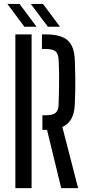

<svg xmlns="http://www.w3.org/2000/svg" viewBox="-20 -979 459 999"><path d="M298.5 0 224.7 -303.4H200.6V-379.3H218.7Q254.6 -379.3 269.4 -391.9Q284.2 -404.4 284.9 -433.9Q286.4 -477.9 287.1 -514.8Q287.8 -551.7 287.5 -588.6Q287.2 -625.5 284.9 -669Q283.4 -699.1 269 -711.6Q254.6 -724 219.5 -724H198.2V-800H219.5Q297.3 -800 332.2 -768.9Q367 -737.7 369.3 -665.8Q371.1 -619.9 371.6 -582.4Q372 -544.9 371.6 -510.2Q371.1 -475.5 369.3 -437.2Q366 -344.8 304.4 -318.3L386.5 0ZM59.9 0V-800H144.4V0ZM106.9 -840 18.3 -958.7H81.4L170.3 -840ZM229 -840 140.1 -958.7H203.6L292.1 -840Z"/></svg>

Font: Big Shoulders Stencil Text SC Thin
Style: Regular
Weight: 100
Designer: Patric King
Foundry: XO Type Co
Version: Version 2.001